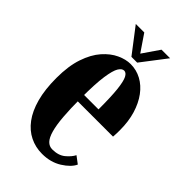

<svg xmlns="http://www.w3.org/2000/svg" viewBox="-209 -741 823 823"><g transform="rotate(45 203.0 -329.0)"><path d="M214 10Q174 10 140 -6.8Q106 -23.5 80.8 -57.2Q55.5 -91 41.5 -142.5Q27.5 -194 27.5 -263.5Q27.5 -336 44.8 -387Q62 -438 90 -469.8Q118 -501.5 149.8 -516.2Q181.5 -531 211 -531Q246 -531 276.5 -514.5Q307 -498 329.8 -467.2Q352.5 -436.5 365.5 -393.8Q378.5 -351 378.5 -298Q378.5 -288 378.2 -277.8Q378 -267.5 377 -257.5H156V-296H250.5Q250.5 -373.5 245.8 -415.8Q241 -458 232.2 -474.8Q223.5 -491.5 211 -491.5Q198 -491.5 187.2 -474Q176.5 -456.5 169.8 -410.8Q163 -365 163 -278Q163 -212.5 166.8 -166.2Q170.5 -120 178.8 -90.8Q187 -61.5 200 -48Q213 -34.5 231.5 -34.5Q268.5 -34.5 290.8 -53Q313 -71.5 322.5 -90.5L355 -66Q342.5 -38.5 304 -14.2Q265.5 10 214 10ZM191 -555 104.5 -668H156L208 -591.5L260.5 -668H312.5L226 -555Z"/></g></svg>

Font: Imbue Thin 10pt ExtraBold
Style: Regular
Weight: 800
Version: Version 1.102